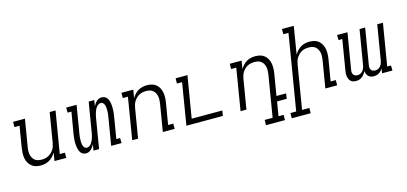

<svg xmlns="http://www.w3.org/2000/svg" viewBox="-76 -1287 4352 2054"><g transform="rotate(-15 2100.0 -260.0)"><path d="M228 8Q199 8 172.5 0.5Q146 -7 126.5 -24Q107 -41 94 -65Q81 -89 76.5 -116Q72 -143 73.5 -171Q75 -199 79 -228L118 -462H61L62 -520H193L143 -218Q139 -198 138.5 -177.5Q138 -157 141.5 -137.5Q145 -118 154.5 -101Q164 -84 178.5 -72Q193 -60 212.5 -55Q232 -50 252 -50Q271 -50 290.5 -53.5Q310 -57 328 -66.5Q346 -76 361 -90Q376 -104 387 -121Q398 -138 404 -157Q410 -176 413 -194L467 -520H532L455 -58H512V0H381L396 -91Q383 -68 365 -48.5Q347 -29 324.5 -16Q302 -3 277 2.5Q252 8 228 8Z M731 8Q712 8 696.5 0.5Q681 -7 671.5 -21Q662 -35 656.5 -51Q651 -67 648.5 -84.5Q646 -102 645 -119.5Q644 -137 645 -155.5Q646 -174 648 -192Q650 -210 653 -228L693 -464H651L650 -520H765L715 -219Q713 -206 711 -193.5Q709 -181 708.5 -169Q708 -157 707.5 -144.5Q707 -132 707.5 -119.5Q708 -107 710.5 -95.5Q713 -84 718 -73.5Q723 -63 732.5 -55.5Q742 -48 754 -48Q769 -48 782.5 -57Q796 -66 805 -79.5Q814 -93 820.5 -107Q827 -121 831.5 -135.5Q836 -150 839.5 -165Q843 -180 845 -194L899 -520H961L950 -454Q957 -468 966 -481Q975 -494 986.5 -505Q998 -516 1013 -522Q1028 -528 1042 -528Q1061 -528 1077 -520.5Q1093 -513 1102.5 -499Q1112 -485 1117.5 -469Q1123 -453 1125.5 -435.5Q1128 -418 1128.5 -400.5Q1129 -383 1128.5 -364.5Q1128 -346 1125.5 -328Q1123 -310 1120 -292L1081 -56H1123L1124 0H1009L1059 -301Q1061 -314 1063 -326.5Q1065 -339 1065.5 -351Q1066 -363 1066.5 -375.5Q1067 -388 1066 -400.5Q1065 -413 1063 -424.5Q1061 -436 1055.5 -446.5Q1050 -457 1041 -464.5Q1032 -472 1020 -472Q1005 -472 991.5 -463Q978 -454 968.5 -440.5Q959 -427 953 -413Q947 -399 942.5 -384.5Q938 -370 934.5 -355Q931 -340 929 -326L875 0H813L824 -66Q816 -52 807 -39Q798 -26 786.5 -15Q775 -4 760 2Q745 8 731 8Z M1242 0 1318 -462H1261L1262 -520H1393L1378 -429Q1391 -452 1409 -471.5Q1427 -491 1449 -504Q1471 -517 1496 -522.5Q1521 -528 1545 -528Q1574 -528 1601 -520.5Q1628 -513 1647.5 -496Q1667 -479 1679.5 -455Q1692 -431 1696.5 -404Q1701 -377 1700 -349Q1699 -321 1694 -292L1655 -58H1712V0H1581L1631 -302Q1634 -322 1635 -342.5Q1636 -363 1632 -382.5Q1628 -402 1619 -419Q1610 -436 1595.5 -448Q1581 -460 1561.5 -465Q1542 -470 1522 -470Q1503 -470 1483 -466.5Q1463 -463 1445 -453.5Q1427 -444 1412.5 -430Q1398 -416 1387 -399Q1376 -382 1370 -363Q1364 -344 1361 -326L1307 0Z M1842 0 1918 -462H1861L1862 -520H1993L1916 -58H2255L2246 0Z M2876 215H2666L2667 157H2755L2831 -302Q2834 -322 2835 -342.5Q2836 -363 2832 -382.5Q2828 -402 2819 -419Q2810 -436 2795.5 -448Q2781 -460 2761.5 -465Q2742 -470 2722 -470Q2703 -470 2683 -466.5Q2663 -463 2645 -453.5Q2627 -444 2612.5 -430Q2598 -416 2587 -399Q2576 -382 2570 -363Q2564 -344 2561 -326L2507 0H2442L2518 -462H2461L2462 -520H2593L2578 -429Q2591 -452 2609 -471.5Q2627 -491 2649 -504Q2671 -517 2696 -522.5Q2721 -528 2745 -528Q2774 -528 2801 -520.5Q2828 -513 2847.5 -496Q2867 -479 2879.5 -455Q2892 -431 2896.5 -404Q2901 -377 2900 -349Q2899 -321 2894 -292L2855 -58H2962L2953 0H2846L2820 157H2877Z M3161 215H2951L2952 157H3016L3154 -677H3097V-735H3228L3178 -429Q3191 -452 3209 -471.5Q3227 -491 3249 -504Q3271 -517 3296 -522.5Q3321 -528 3345 -528Q3374 -528 3401 -520.5Q3428 -513 3447.5 -496Q3467 -479 3479.5 -455Q3492 -431 3496.5 -404Q3501 -377 3500 -349Q3499 -321 3494 -292L3455 -58H3512V0H3381L3431 -302Q3434 -322 3435 -342.5Q3436 -363 3432 -382.5Q3428 -402 3419 -419Q3410 -436 3395.5 -448Q3381 -460 3361.5 -465Q3342 -470 3322 -470Q3303 -470 3283 -466.5Q3263 -463 3245 -453.5Q3227 -444 3212.5 -430Q3198 -416 3187 -399Q3176 -382 3170 -363Q3164 -344 3161 -326L3081 157H3162Z M3720 8Q3704 8 3688.5 3.5Q3673 -1 3662 -11.5Q3651 -22 3644.5 -36.5Q3638 -51 3635.5 -66.5Q3633 -82 3634 -98.5Q3635 -115 3638 -132L3693 -464H3651L3650 -520H3765L3699 -122Q3696 -107 3697.5 -93.5Q3699 -80 3706 -69Q3713 -58 3726 -53Q3739 -48 3753 -48Q3769 -48 3785 -56Q3801 -64 3811.5 -78.5Q3822 -93 3828 -109.5Q3834 -126 3836 -142L3899 -520H3961L3895 -122Q3892 -107 3893.5 -93.5Q3895 -80 3902 -69Q3909 -58 3922 -53Q3935 -48 3949 -48Q3966 -48 3981.5 -56Q3997 -64 4008 -78.5Q4019 -93 4024.5 -109.5Q4030 -126 4032 -142L4095 -520H4158L4081 -56H4123L4124 0H4009L4017 -51Q4009 -38 3998 -26.5Q3987 -15 3974.5 -7Q3962 1 3946.5 4.5Q3931 8 3917 8Q3900 8 3884 3Q3868 -2 3857 -13.5Q3846 -25 3840 -40Q3834 -55 3832 -72Q3824 -55 3813 -40Q3802 -25 3787.5 -13.5Q3773 -2 3755 3Q3737 8 3720 8Z"/></g></svg>

Font: Iosevka HT Light Extended
Style: Italic
Weight: 300
Width: 7
Italic angle: -9°
Monospace: yes
Designer: Belleve Invis
Foundry: Belleve Invis
Version: Version 32.3.0; ttfautohint (v1.8.4)